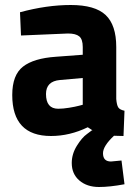

<svg xmlns="http://www.w3.org/2000/svg" viewBox="-20 -532 550 768"><path d="M445 -344V-136Q447 -112 453 -102.5Q459 -93 478 -89L474 12Q467 12 454 11.5Q441 11 436 11Q392 52 392 81Q392 114 424 114L466 110L478 205Q419 216 376 216Q328 216 297.5 190Q267 164 267 120Q267 84 287.5 51Q308 18 328 4L348 -11L351 -10L331 -23Q259 12 184 12Q29 12 29 -152Q29 -232 72 -265.5Q115 -299 204 -305L311 -313V-344Q311 -375 297 -386.5Q283 -398 252 -398L64 -390L60 -483Q167 -512 263 -512Q360 -512 402.5 -472Q445 -432 445 -344ZM311 -220 220 -212Q164 -207 164 -156Q164 -97 213 -97Q232 -97 256.5 -101Q281 -105 296 -109L311 -113Z"/></svg>

Font: TitilliumText
Style: ExtraBold
Weight: 800
Designer: Accademia di Belle Arti di Urbino and others
Foundry: Accademia di Belle Arti di Urbino and others.
Version: Version 60.001